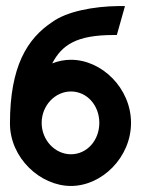

<svg xmlns="http://www.w3.org/2000/svg" viewBox="-20 -605 467 636"><path d="M13 -196C13 -82 113 11 215 11C317 11 414 -83 414 -198C414 -313 317 -407 215 -407C194 -407 173 -403 153 -395C185 -456 233 -489 356 -489H367L394 -585H374C289 -584 201 -567 153 -532C70 -477 13 -385 13 -196ZM118 -198C118 -255 162 -302 215 -302C268 -302 309 -256 309 -198C309 -140 268 -94 215 -94C162 -94 118 -141 118 -198Z"/></svg>

Font: Charger Sport
Style: BlkNrw
Weight: 900
Designer: Jasper
Foundry: Cannot Into Space Fonts
Version: Version 1.1